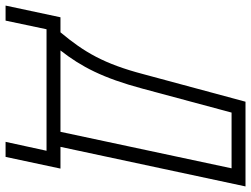

<svg xmlns="http://www.w3.org/2000/svg" viewBox="-207 -628 901 689"><g transform="rotate(90 243.5 -283.5)"><path d="M-81 147H-27L4 0H440L408 147H462L504 -50H426L568 -714H264L165 -347C128 -206 86 -135 15 -50H-39ZM80 -50C138 -124 179 -202 217 -344L303 -664H503L372 -50Z"/></g></svg>

Font: Noto Sans Condensed Light
Style: Italic
Weight: 300
Width: 3
Italic angle: -12°
Designer: Monotype Design Team
Foundry: Monotype Imaging Inc.
Version: Version 2.013